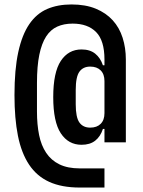

<svg xmlns="http://www.w3.org/2000/svg" viewBox="-20 -730 640 862"><path d="M449 112H338Q257 112 201 86.5Q145 61 110.5 9Q76 -43 60.5 -120.5Q45 -198 45 -303Q45 -418 62 -496Q79 -574 111.5 -621.5Q144 -669 191.5 -689.5Q239 -710 301 -710Q364 -710 410 -691Q456 -672 486 -639Q516 -606 530.5 -560.5Q545 -515 545 -463V-91H449V-151H442Q431 -117 407.5 -98.5Q384 -80 346 -80Q287 -80 253 -131.5Q219 -183 219 -294Q219 -405 253 -456.5Q287 -508 346 -508Q384 -508 407.5 -489Q431 -470 442 -437H449V-463Q449 -548 411.5 -586Q374 -624 306 -624Q267 -624 237 -610.5Q207 -597 187 -566Q167 -535 156.5 -484Q146 -433 146 -358V-229Q146 -171 155.5 -124Q165 -77 187.5 -43.5Q210 -10 247 8Q284 26 338 26H449ZM385 -157Q415 -157 432 -174Q449 -191 449 -222V-366Q449 -397 432 -414Q415 -431 385 -431Q353 -431 336.5 -408Q320 -385 320 -326V-262Q320 -203 336.5 -180Q353 -157 385 -157Z"/></svg>

Font: IBM Plex Mono SemiBold
Style: Regular
Weight: 600
Monospace: yes
Designer: Mike Abbink, Paul van der Laan, Pieter van Rosmalen
Foundry: Bold Monday
Version: Version 2.3